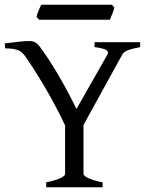

<svg xmlns="http://www.w3.org/2000/svg" viewBox="-20 -794 634 814"><path d="M175.8 0V-21Q220.2 -30.3 238 -39.8Q255.9 -49.3 255.9 -56.2V-262.2Q237.8 -301.8 214.8 -344.7Q191.9 -387.7 168 -428.2Q144 -468.8 121.6 -503.7Q99.1 -538.6 82 -562Q77.6 -567.4 72 -572.3Q66.4 -577.1 57.6 -580.8Q48.8 -584.5 35.6 -586.7Q22.5 -588.9 2 -588.9L0 -609.9Q28.8 -613.8 57.6 -616.9Q86.4 -620.1 106.9 -620.1Q129.4 -620.1 145 -601.1Q163.1 -577.6 184.1 -545.7Q205.1 -513.7 226.1 -478Q247.1 -442.4 267.1 -404.8Q287.1 -367.2 304.2 -332L435.1 -562Q442.4 -574.7 430.4 -582Q418.5 -589.4 380.9 -594.2V-615.2H574.2V-594.2Q540.5 -587.9 522.7 -581.3Q504.9 -574.7 498 -562L334 -264.2V-56.2Q334 -53.2 338.1 -49.1Q342.3 -44.9 351.8 -40Q361.3 -35.2 376.7 -30.3Q392.1 -25.4 415 -21V0ZM464.8 -762.2Q463.9 -756.8 461.4 -749.8Q459 -742.7 456.1 -735.6Q453.1 -728.5 450.4 -721.7Q447.8 -714.8 445.8 -710.4H145.5L134.8 -722.7Q135.7 -728 138.2 -734.9Q140.6 -741.7 143.6 -748.8Q146.5 -755.9 149.4 -762.5Q152.3 -769 154.8 -773.9H454.1Z"/></svg>

Font: Gentium Plus Viet
Style: Regular
Weight: 400
Designer: J. Victor Gaultney, Annie Olsen, Iska Routamaa, Becca Hirsbrunner
Foundry: SIL International
Version: Version 5.000